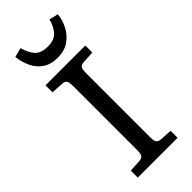

<svg xmlns="http://www.w3.org/2000/svg" viewBox="-295 -983 1030 1030"><g transform="rotate(-45 220.0 -468.0)"><path d="M69 0V-53L138 -57Q155 -58 163 -67.5Q171 -77 171 -108V-596Q171 -617 165.5 -629.5Q160 -642 135 -643L69 -647V-700H371V-647L301 -643Q282 -642 275.5 -631Q269 -620 269 -592V-104Q269 -82 275 -70.5Q281 -59 303 -57L371 -53V0ZM220 -758Q169 -758 135.5 -781Q102 -804 84.5 -841.5Q67 -879 62 -922L115 -936Q129 -887 152.5 -862.5Q176 -838 225 -838Q275 -838 299 -865Q323 -892 334 -935L385 -923Q382 -884 362.5 -846Q343 -808 308 -783Q273 -758 220 -758Z"/></g></svg>

Font: Literata Variable Black
Style: Regular
Weight: 900
Designer: Latin by Veronika Burian and Jose Scaglione. Greek by Irene Vlachou. Cyrillic by Vera Evstafieva.
Foundry: TypeTogether
Version: Version 3.021